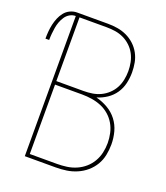

<svg xmlns="http://www.w3.org/2000/svg" viewBox="-163 -829 799 923"><g transform="rotate(20 236.0 -367.5)"><path d="M72 0V-717Q56 -717 42 -709Q28 -701 19 -687.5Q10 -674 4.5 -659Q-1 -644 -3.5 -628.5Q-6 -613 -7.5 -597Q-9 -581 -9 -565H-28Q-28 -583 -26.5 -601.5Q-25 -620 -21 -638Q-17 -656 -10 -673Q-3 -690 8.5 -704.5Q20 -719 37 -727Q54 -735 72 -735H230Q255 -735 279.5 -731Q304 -727 326.5 -716.5Q349 -706 367.5 -689Q386 -672 398 -650Q410 -628 414.5 -603.5Q419 -579 419 -554Q419 -526 412.5 -498Q406 -470 390 -446.5Q374 -423 350 -407Q326 -391 299 -383Q331 -375 359.5 -358.5Q388 -342 407.5 -316.5Q427 -291 435.5 -259.5Q444 -228 444 -195Q444 -168 438.5 -140.5Q433 -113 419 -89.5Q405 -66 384 -48Q363 -30 337.5 -19Q312 -8 285 -4Q258 0 230 0ZM91 -391H230Q253 -391 275 -394.5Q297 -398 317 -407.5Q337 -417 353.5 -432.5Q370 -448 380.5 -467.5Q391 -487 395.5 -509.5Q400 -532 400 -554Q400 -576 395.5 -598.5Q391 -621 380.5 -640.5Q370 -660 353.5 -675.5Q337 -691 317 -700.5Q297 -710 275 -713.5Q253 -717 230 -717H91ZM91 -18H230Q255 -18 280 -21.5Q305 -25 328 -35Q351 -45 370 -61.5Q389 -78 401.5 -99.5Q414 -121 419.5 -145.5Q425 -170 425 -195Q425 -220 419.5 -245Q414 -270 401.5 -291.5Q389 -313 370 -329.5Q351 -346 328 -355.5Q305 -365 280 -369Q255 -373 230 -373H91Z"/></g></svg>

Font: Iosevka SS18 Thin
Style: Regular
Weight: 100
Monospace: yes
Designer: Belleve Invis
Foundry: Belleve Invis
Version: Version 25.1.1; ttfautohint (v1.8.4)